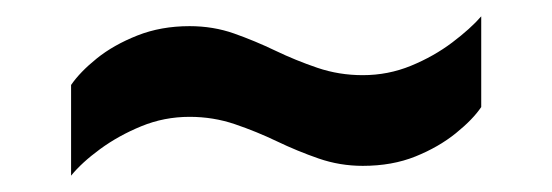

<svg xmlns="http://www.w3.org/2000/svg" viewBox="-20 -418 676 235"><path d="M67 -203V-314Q78 -330 98.5 -346.5Q119 -363 148 -374.5Q177 -386 212 -386Q241 -386 266.5 -377Q292 -368 317 -356Q342 -344 368.5 -335Q395 -326 424 -326Q455 -326 483 -337.5Q511 -349 533.5 -366Q556 -383 569 -398V-287Q559 -272 538 -255Q517 -238 488.5 -226.5Q460 -215 424 -215Q396 -215 370 -224Q344 -233 319 -245Q294 -257 267.5 -266Q241 -275 212 -275Q181 -275 153 -263.5Q125 -252 102.5 -235.5Q80 -219 67 -203Z"/></svg>

Font: Archivo SemiBold
Style: Regular
Weight: 600
Designer: Hector Gatti
Foundry: Omnibus-Type
Version: Version 2.001